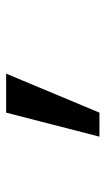

<svg xmlns="http://www.w3.org/2000/svg" viewBox="124 -886 351 640"><g transform="rotate(-90 300.0 -565.5)"><path d="M165 -410 245 -721H375L245 -410Z"/></g></svg>

Font: JetBrains Mono NL
Style: Regular
Weight: 400
Monospace: yes
Designer: Philipp Nurullin, Konstantin Bulenkov
Foundry: JetBrains
Version: Version 2.305; ttfautohint (v1.8.4.7-5d5b)